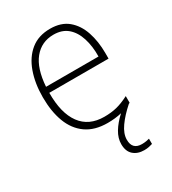

<svg xmlns="http://www.w3.org/2000/svg" viewBox="-184 -637 855 954"><g transform="rotate(-30 243.5 -160.5)"><path d="M310 130Q310 186 365 186Q378 186 389.5 184Q401 182 408 180V210Q399 213 387 215.5Q375 218 360 218Q322 218 298.5 197Q275 176 275 135Q275 101 295 67.5Q315 34 351 1Q314 10 270 10Q196 10 148 -24Q100 -58 77 -119Q54 -180 54 -262Q54 -341 76.5 -404Q99 -467 143.5 -503Q188 -539 255 -539Q318 -539 357 -506.5Q396 -474 414.5 -419Q433 -364 433 -297V-265H93Q92 -149 137.5 -87Q183 -25 271 -25Q311 -25 343 -33Q375 -41 414 -61V-23Q410 -21 407 -19Q364 19 337 57Q310 95 310 130ZM255 -505Q186 -505 143.5 -453Q101 -401 94 -299H395Q396 -358 381 -405Q366 -452 335 -478.5Q304 -505 255 -505Z"/></g></svg>

Font: Noto Sans Arabic SemCond ExtLt
Style: Regular
Weight: 200
Width: 4
Designer: Monotype Design Team, Nadine Chahine, Nizar Qandah and Khaled Hosny
Foundry: Monotype Imaging Inc.
Version: Version 2.012; ttfautohint (v1.8.4.7-5d5b)